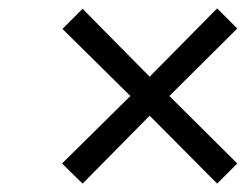

<svg xmlns="http://www.w3.org/2000/svg" viewBox="-20 -480 600 458"><path d="M177 -459 337 -297 498 -460 546 -412 384 -251 546 -90 498 -42 337 -204 177 -42 128 -90 291 -251 129 -411Z"/></svg>

Font: Titillium Web
Style: Italic
Weight: 400
Italic angle: -13°
Version: Version 1.002;PS 57.000;hotconv 1.0.70;makeotf.lib2.5.55311